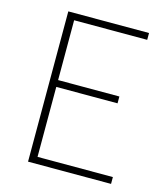

<svg xmlns="http://www.w3.org/2000/svg" viewBox="-109 -811 780 896"><g transform="rotate(15 281.0 -363.0)"><path d="M110 0H511V-33H147V-371H443V-404H147V-693H500V-726H110Z"/></g></svg>

Font: Noto Sans Japanese Thin
Style: Regular
Weight: 100
Designer: Ryoko NISHIZUKA (kana & ideographs); Paul D. Hunt (Latin, Greek & Cyrillic); Wenlong ZHANG (bopomofo); Sandoll Communica
Foundry: Adobe Systems Incorporated
Version: Version 1.000;PS 1;hotconv 1.0.78;makeotf.lib2.5.61930